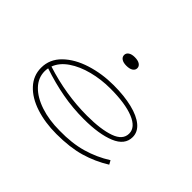

<svg xmlns="http://www.w3.org/2000/svg" viewBox="-140 -986 1271 1271"><g transform="rotate(45 495.5 -350.5)"><path d="M879 -91Q797 -40 705.5 -13.5Q614 13 488 13Q381 13 294 -15.5Q207 -44 156.5 -98.5Q106 -153 106 -226Q106 -306 166 -364.5Q226 -423 323 -453.5Q420 -484 528 -484Q627 -484 702.5 -465.5Q778 -447 819 -412.5Q860 -378 860 -330Q860 -256 774 -220.5Q688 -185 546 -185Q443 -185 344.5 -203Q246 -221 142 -256Q139 -241 139 -226Q139 -165 184 -118Q229 -71 308.5 -44.5Q388 -18 488 -18Q604 -16 694.5 -42Q785 -68 864 -118ZM149 -280Q347 -216 546 -216Q674 -216 750.5 -243Q827 -270 827 -330Q827 -388 747.5 -420.5Q668 -453 528 -453Q442 -453 362.5 -432.5Q283 -412 226 -373Q169 -334 149 -280ZM435 -674Q435 -692 451 -703Q467 -714 496 -714Q526 -714 542.5 -703Q559 -692 559 -674Q559 -656 542.5 -645Q526 -634 496 -634Q467 -634 451 -645Q435 -656 435 -674Z"/></g></svg>

Font: BioRhyme Expanded ExtraLight
Style: Regular
Weight: 275
Width: 7
Designer: Aoife Mooney
Foundry: Aoife Mooney Type
Version: Version 1.000